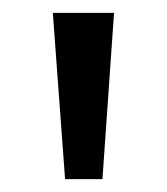

<svg xmlns="http://www.w3.org/2000/svg" viewBox="-20 -734 259 298"><path d="M157 -714H62L81 -456H139Z"/></svg>

Font: Noto Sans Lao SemiCondensed
Style: Regular
Weight: 400
Width: 4
Designer: Monotype Design Team
Foundry: Monotype Imaging Inc.
Version: Version 2.003